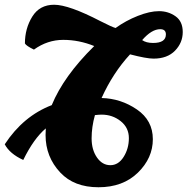

<svg xmlns="http://www.w3.org/2000/svg" viewBox="-53 -769 790 809"><path d="M201 -42Q139 -108 139 -200Q139 -211 140 -228Q89 -185 45 -95Q-12 -121 -33 -161Q45 -280 165 -326Q215 -448 344 -575Q280 -601 213.5 -601Q147 -601 90 -560Q57 -576 52 -586Q52 -649 83 -699Q114 -749 175 -749Q237 -749 370 -680Q419 -655 434 -651Q477 -682 527.5 -702Q578 -722 617 -722Q656 -722 686.5 -700.5Q717 -679 717 -634Q717 -589 684.5 -555.5Q652 -522 594 -522Q564 -522 495 -540Q423 -462 375 -356Q456 -354 523.5 -308Q591 -262 591 -182.5Q591 -103 528 -41.5Q465 20 362 20Q259 20 201 -42ZM375 -286Q365 -286 347 -284Q333 -234 333 -186Q333 -138 355.5 -105.5Q378 -73 412 -73Q446 -73 468 -108Q490 -143 490 -187Q490 -231 455.5 -258.5Q421 -286 375 -286ZM646 -624Q646 -646 622 -646Q586 -646 546 -600Q563 -588 592 -588Q646 -588 646 -624Z"/></svg>

Font: Oleo Script Swash Caps
Style: Bold
Weight: 700
Designer: Soytutype
Foundry: Soytutype
Version: Version 1.002